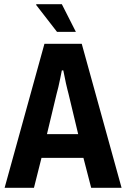

<svg xmlns="http://www.w3.org/2000/svg" viewBox="-20 -896 602 916"><path d="M2 0 192 -687H370L560 0H415L378 -143H178L142 0ZM204 -256H353L307 -448Q305 -456 301.5 -469.5Q298 -483 294.5 -499Q291 -515 288 -531Q285 -547 282 -560H275Q272 -544 267.5 -522.5Q263 -501 258.5 -481Q254 -461 250 -448ZM342 -744H252L152 -873L154 -876H275Z"/></svg>

Font: Archivo Condensed
Style: Bold
Weight: 700
Width: 3
Designer: Hector Gatti
Foundry: Omnibus-Type
Version: Version 2.001